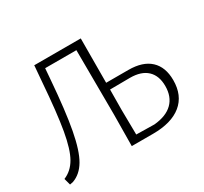

<svg xmlns="http://www.w3.org/2000/svg" viewBox="-135 -830 1098 1033"><g transform="rotate(-30 414.0 -313.0)"><path d="M789 -196Q789 -101 727 -50.5Q665 0 550 0H418L420 -194L418 -596H224L219 -533Q204 -340 183 -229Q162 -118 130 -63.5Q98 -9 47 9L27 13L16 -28Q65 -48 94 -98.5Q123 -149 141 -251.5Q159 -354 173 -541L181 -637L180 -639H470L469 -364H607Q696 -364 742.5 -320.5Q789 -277 789 -196ZM736 -190Q736 -254 699.5 -288.5Q663 -323 593 -323L469 -322L468 -197L470 -42L582 -40Q658 -47 697 -85.5Q736 -124 736 -190Z"/></g></svg>

Font: Luna Sans Light
Style: Regular
Weight: 300
Designer: Juan Pablo del Peral
Foundry: Huerta Tipografica
Version: Version 2.001; ttfautohint (v1.5)